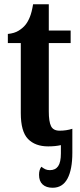

<svg xmlns="http://www.w3.org/2000/svg" viewBox="-20 -680 377 905"><path d="M207 10Q146 10 112 -25Q78 -60 78 -147V-477H17V-520Q48 -523 68 -535.5Q88 -548 100 -563Q112 -578 121 -600.5Q130 -623 136 -660H210V-536H313V-477H210V-155Q210 -107 220.5 -85.5Q231 -64 261 -64Q293 -64 321 -73V-13V-12V40Q321 119 298 162Q275 205 228 205Q198 205 181 189.5Q164 174 164 144Q164 120 175 106Q184 113 193 117.5Q202 122 215 122Q241 122 254 103.5Q267 85 267 43V4Q254 7 239 8.5Q224 10 207 10Z"/></svg>

Font: Noto Serif ExtraCondensed
Style: Bold
Weight: 700
Width: 2
Designer: Monotype Design Team
Foundry: Monotype Imaging Inc.
Version: Version 2.014; ttfautohint (v1.8.4.7-5d5b)